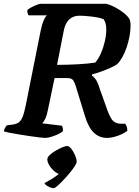

<svg xmlns="http://www.w3.org/2000/svg" viewBox="-31 -724 728 1008"><path d="M204.5 0Q198 0 176.5 -2.5Q155 -5 126.8 -9.2Q98.5 -13.5 70 -18Q41.5 -22.5 19.2 -27Q-3 -31.5 -11 -34.5Q-9 -45.5 -3.5 -54.5Q2 -63.5 4.5 -66L35.5 -70Q53.5 -72.5 65.5 -80Q77.5 -87.5 86.8 -108.5Q96 -129.5 104.5 -172.5L182.5 -563Q189.5 -597 198.8 -617.8Q208 -638.5 216 -643.5H119Q116 -648 114 -655Q112 -662 112.5 -671Q119.5 -678 133.5 -685.5Q147.5 -693 161.8 -698.5Q176 -704 181.5 -704H527.5Q550.5 -698 574.2 -685.2Q598 -672.5 618 -656.8Q638 -641 648.5 -624.5Q651.5 -618.5 653 -609.2Q654.5 -600 654.5 -588.5Q654.5 -562.5 649 -533.2Q643.5 -504 634 -475.8Q624.5 -447.5 611.5 -424.2Q598.5 -401 584 -387Q570 -377.5 547.2 -367.2Q524.5 -357 499.2 -348Q474 -339 452 -333L451.5 -327.5Q467 -316 476.2 -299.5Q485.5 -283 495 -251L527 -162Q539.5 -122.5 555.2 -98.5Q571 -74.5 605.5 -74.5H626.5Q631.5 -68.5 634.5 -58Q637.5 -47.5 637.5 -37Q615 -20.5 584.8 -10.2Q554.5 0 531 0Q489.5 0 460.5 -28.5Q431.5 -57 413.5 -119.5L366 -274Q361 -291 353 -302.5Q345 -314 323.5 -314H255.5L220 -144.5Q215 -118.5 206.8 -101.2Q198.5 -84 190.5 -76.5L294.5 -64Q296.5 -60.5 298.2 -53.2Q300 -46 299 -34.5Q282.5 -21.5 253.2 -10.8Q224 0 204.5 0ZM268.5 -383.5Q322 -383.5 376.8 -386.5Q431.5 -389.5 469 -395.5Q486.5 -415.5 499.2 -445Q512 -474.5 519.5 -507.5Q527 -540.5 527 -568.5Q527 -586 523.5 -600Q520 -614 513 -623Q499.5 -629.5 476.2 -633.2Q453 -637 428.8 -639.2Q404.5 -641.5 386.5 -641.5Q363.5 -641.5 346.8 -632.2Q330 -623 319.5 -605.8Q309 -588.5 304 -564ZM252 264Q238.5 264 222 255Q205.5 246 202.5 237Q220 228 237.2 217.8Q254.5 207.5 269.5 196Q284.5 184.5 293 172.5L287 190.5Q274.5 190.5 258 177.8Q241.5 165 229.5 146.5Q217.5 128 217.5 112Q217.5 102 230 90Q242.5 78 260.5 67.5Q278.5 57 295.5 49.8Q312.5 42.5 321 42.5Q332 42.5 343.5 57.2Q355 72 363.2 91.2Q371.5 110.5 371.5 124Q371.5 133 360.8 149.5Q350 166 333.5 185.8Q317 205.5 300 223.2Q283 241 269.5 252.5Q256 264 252 264Z"/></svg>

Font: Texturina Medium
Style: Italic
Weight: 500
Italic angle: -11°
Designer: Guillermo Torres Carreño
Foundry: Omnibus-Type
Version: Version 1.002